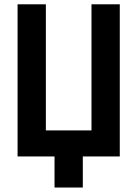

<svg xmlns="http://www.w3.org/2000/svg" viewBox="-20 -713 626 875"><path d="M397 0V-693.4H525.9V0ZM228.5 141.6V-63.5H357.4V141.6ZM60.1 0V-118.7H525.9V0ZM60.1 0V-693.4H189V0Z"/></svg>

Font: Cascadia Mono
Style: Regular
Weight: 400
Monospace: yes
Designer: Aaron Bell
Foundry: Saja Typeworks
Version: Version 2404.023